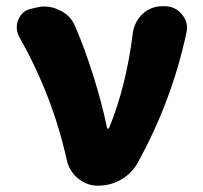

<svg xmlns="http://www.w3.org/2000/svg" viewBox="-20 -589 644 609"><path d="M417 -73.2Q398.4 -39.1 364.3 -19.5Q330.1 0 291 0Q254.9 0 227.1 -23.4Q199.2 -46.9 191.4 -83Q146.5 -286.1 41 -471.7Q33.2 -486.3 33.2 -502Q33.2 -514.6 38.1 -526.4Q49.8 -555.7 80.1 -561.5L96.7 -565.4Q109.4 -568.4 121.1 -568.4Q145.5 -568.4 168.9 -556.6Q203.1 -541 217.8 -506.8Q250 -432.6 277.8 -342.8Q305.7 -252.9 319.3 -183.6Q320.3 -180.7 322.8 -180.7Q325.2 -180.7 326.2 -183.6Q379.9 -313.5 401.4 -484.4Q406.2 -520.5 432.6 -544.9Q459 -569.3 495.1 -569.3H502Q535.2 -569.3 556.6 -543.9Q573.2 -524.4 573.2 -501Q573.2 -493.2 571.3 -485.4Q525.4 -269.5 417 -73.2Z"/></svg>

Font: Gen Jyuu GothicX Heavy
Style: Bold
Weight: 900
Designer: [Source Han Sans]
Ryoko NISHIZUKA  (kana & ideographs); Paul D. Hunt (Latin, Greek & Cyrillic); Wenlong ZHANG  (bopomofo
Version: Version 1.002.20150607